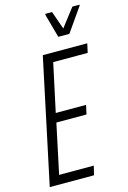

<svg xmlns="http://www.w3.org/2000/svg" viewBox="-134 -960 680 1022"><g transform="rotate(-15 206.5 -448.5)"><path d="M8 0 154 -688H399L388 -638H198L141 -373H308L297 -323H131L73 -50H264L252 0ZM259 -761 223 -891 224 -897H261L296 -797L373 -897H413L411 -891L320 -761Z"/></g></svg>

Font: Saira ExtraCondensed Light
Style: Italic
Weight: 300
Width: 2
Italic angle: -12°
Designer: Hector Gatti with collaboration of the Omnibus-Type team
Foundry: Omnibus-Type
Version: Version 1.101